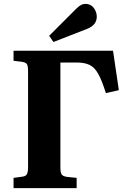

<svg xmlns="http://www.w3.org/2000/svg" viewBox="-20 -972 654 992"><path d="M50 0V-53L94 -59Q113 -61 119 -72Q125 -83 125 -110V-605Q125 -631 119 -640.5Q113 -650 91 -653L50 -658V-710H564L594 -506L527 -491Q507 -555 488 -589.5Q469 -624 443 -636.5Q417 -649 376 -649H292V-107Q292 -81 298.5 -71Q305 -61 327 -58L376 -53V0ZM256 -755 234 -787 374 -927Q388 -941 399 -946.5Q410 -952 421 -952Q449 -952 464.5 -931Q480 -910 480 -886Q480 -865 468 -849Q456 -833 428 -822Z"/></svg>

Font: Literata 36pt
Style: Bold
Weight: 700
Designer: Latin by Veronika Burian and Jose Scaglione. Greek by Irene Vlachou. Cyrillic by Vera Evstafieva.
Foundry: TypeTogether
Version: Version 3.002